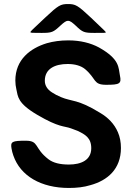

<svg xmlns="http://www.w3.org/2000/svg" viewBox="-20 -921 654 951"><path d="M321 -106C278 -106 243 -114 219 -133C148 -188 174 -224 108 -224C41 -224 31 -220 37 -186C39 -174 42 -162 46 -151C81 -49 184 10 321 10C360 10 396 6 428 -4C512 -27 579 -83 579 -188C579 -217 574 -243 564 -266C546 -308 515 -339 476 -362C364 -431 336 -417 282 -440C265 -447 250 -455 238 -463C214 -478 202 -498 202 -521C202 -581 253 -604 315 -604C350 -604 380 -596 401 -579C459 -530 440 -501 506 -501C572 -501 583 -506 574 -547C566 -586 575 -627 470 -686C429 -708 378 -721 318 -721C279 -721 244 -716 212 -707C130 -682 56 -626 56 -522C56 -507 58 -492 61 -479C69 -443 66 -410 165 -352C274 -288 297 -298 332 -285C344 -281 354 -277 364 -273C402 -255 432 -238 432 -187C432 -128 382 -106 321 -106ZM431 -833C365 -895 354 -901 317 -901C280 -901 269 -895 204 -834C138 -772 131 -766 131 -762C131 -758 136 -758 186 -758C236 -758 244 -761 279 -794C314 -826 320 -826 355 -794C389 -761 397 -758 448 -758C499 -758 504 -758 504 -761C504 -764 497 -770 431 -833Z"/></svg>

Font: Asimov Print
Style: A
Weight: 500
Designer: Google
Version: Version 2.000980: 2014